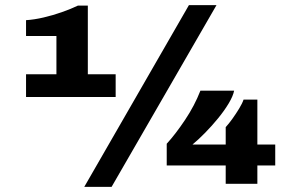

<svg xmlns="http://www.w3.org/2000/svg" viewBox="-20 -720 1140 752"><path d="M310 12 720 -700H828L417 12ZM82 -340V-429H201V-579H82V-641Q114 -643 150.5 -651.5Q187 -660 222.5 -672.5Q258 -685 285 -698H324V-429H433V-340ZM864 0V-72H633V-157Q667 -194 704.5 -250Q742 -306 765 -365H897Q893 -344 876 -315.5Q859 -287 834.5 -257Q810 -227 783.5 -200Q757 -173 734 -154H864V-222Q876 -235 890 -254.5Q904 -274 916.5 -294.5Q929 -315 934 -330H988V-154H1058V-72H988V0Z"/></svg>

Font: Archivo SemiBold Expanded Black
Style: Regular
Weight: 900
Width: 7
Version: Version 2.001